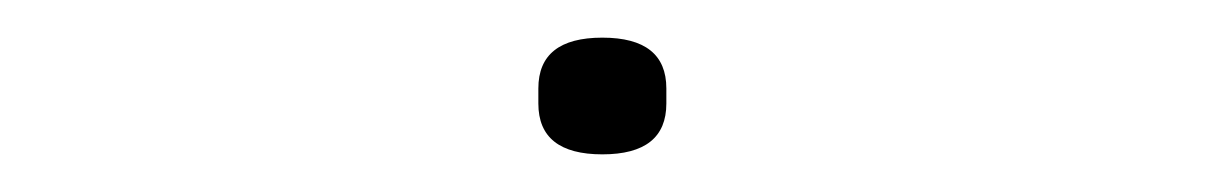

<svg xmlns="http://www.w3.org/2000/svg" viewBox="-20 -355 640 102"><path d="M300 -273Q266 -273 266 -300V-308Q266 -335 300 -335Q334 -335 334 -308V-300Q334 -273 300 -273Z"/></svg>

Font: IBM Plex Mono Thin
Style: Regular
Weight: 100
Monospace: yes
Designer: Mike Abbink, Paul van der Laan, Pieter van Rosmalen
Foundry: Bold Monday
Version: Version 2.3